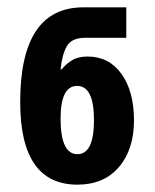

<svg xmlns="http://www.w3.org/2000/svg" viewBox="-20 -931 423 523"><path d="M191 -428Q263 -428 304 -476Q345 -524 345 -603Q345 -682 311 -729.5Q277 -777 219 -777Q193 -777 176.5 -767Q160 -757 148 -742H145Q149 -782 162 -805Q175 -828 212 -828H324V-911H207Q35 -911 35 -653Q35 -428 191 -428ZM191 -511Q145 -511 145 -608Q145 -697 190 -697Q236 -697 236 -604Q236 -511 191 -511Z"/></svg>

Font: Noto Sans Georgian Condensed Extra
Style: Regular
Weight: 800
Width: 3
Designer: Monotype Design Team
Foundry: Monotype Imaging Inc.
Version: Version 1.901